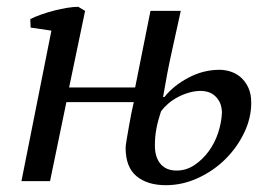

<svg xmlns="http://www.w3.org/2000/svg" viewBox="-20 -532 781 564"><path d="M511 -500Q498 -440 484.5 -379.5Q471 -319 459 -247H463Q489 -280 533 -303.5Q577 -327 625 -327Q640 -327 656.5 -322Q673 -317 686.5 -305.5Q700 -294 709 -275.5Q718 -257 718 -230Q718 -185 697 -141.5Q676 -98 641.5 -64Q607 -30 561.5 -9Q516 12 467 12Q413 12 381 -14.5Q349 -41 349 -98Q349 -104 352 -121.5Q355 -139 358.5 -159.5Q362 -180 366 -200Q370 -220 373 -232H175L127 0H43L131 -442L70 -451L69 -476Q83 -483 101.5 -489.5Q120 -496 139.5 -501Q159 -506 177.5 -509Q196 -512 210 -512L230 -500L183 -275H377L422 -500ZM453 -205Q444 -178 439.5 -154.5Q435 -131 435 -105Q435 -70 451.5 -50.5Q468 -31 499 -31Q527 -31 551 -47Q575 -63 593 -87.5Q611 -112 621 -142.5Q631 -173 632 -203Q631 -221 625 -232.5Q619 -244 610 -251.5Q601 -259 590.5 -262Q580 -265 571 -265Q553 -265 535.5 -260Q518 -255 502 -246.5Q486 -238 473.5 -227Q461 -216 453 -205Z"/></svg>

Font: PTSerifItalic
Style: Italic
Weight: 400
Italic angle: -12°
Designer: A.Korolkova, O.Umpeleva, V.Yefimov
Foundry: ParaType Ltd
Version: Version 1.000W OFL